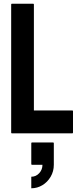

<svg xmlns="http://www.w3.org/2000/svg" viewBox="-20 -716 437 1031"><path d="M44 0Q40 0 40 -4V-692Q40 -696 44 -696H158Q162 -696 162 -692V-123H368Q372 -123 372 -119V-4Q372 0 368 0ZM148 295V233Q173 233 190.5 214Q208 195 208 169H152Q148 169 148 165V53Q148 49 152 49H265Q269 49 269 53V169Q269 204 252 233Q235 262 207.5 278.5Q180 295 148 295Z"/></svg>

Font: AL Dynamic
Style: Regular
Weight: 400
Version: Version 1.000; ttfautohint (v1.8.2) -l 8 -r 50 -G 200 -x 14 